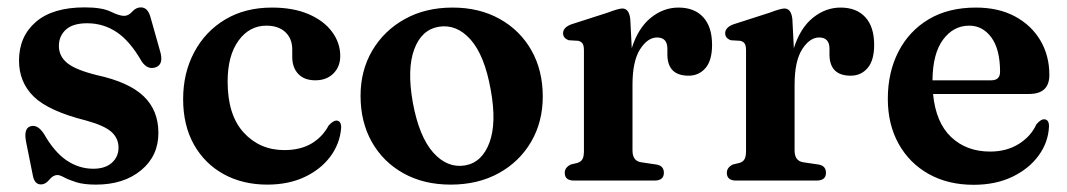

<svg xmlns="http://www.w3.org/2000/svg" viewBox="-20 -489 2889 520"><path d="M232.5 -32Q265 -32 283 -48.2Q301 -64.5 301 -89Q301 -114.5 281.8 -131.8Q262.5 -149 213.5 -162.5Q112 -188 71.8 -227Q31.5 -266 31.5 -325Q31.5 -390 77 -429.5Q122.5 -469 209.5 -469Q256 -469 279.8 -457.5Q303.5 -446 316 -446Q328 -446 338.2 -457.5Q348.5 -469 361.5 -469Q369.5 -469 376 -463.8Q382.5 -458.5 387 -444.5L413 -352.5Q424.5 -315.5 402.5 -307Q380 -298.5 363.5 -323Q332 -378 296 -402Q260 -426 216 -426Q177.5 -426 158.5 -408.8Q139.5 -391.5 139.5 -364.5Q139.5 -337 161.8 -318.5Q184 -300 242.5 -285.5Q329.5 -266.5 369.2 -228.2Q409 -190 409 -129Q409 -66.5 362 -27.8Q315 11 240 11Q207 11 186.5 4.5Q166 -2 154 -8.5Q142 -15 135.5 -15Q124 -15 113.5 -2.2Q103 10.5 91 10.5Q73.5 10.5 69 -13.5L51 -103Q43 -141 62.5 -147Q81.5 -153 99 -126.5Q127.5 -76.5 161 -54.2Q194.5 -32 232.5 -32Z M901.5 -337.5Q901.5 -308.5 883 -290Q864.5 -271.5 834 -271.5Q804 -271.5 787.8 -288.8Q771.5 -306 771.5 -335V-355Q771.5 -384.5 752.8 -402Q734 -419.5 701.5 -419.5Q655.5 -419.5 626 -379Q596.5 -338.5 596.5 -268Q596.5 -177.5 640 -130Q683.5 -82.5 750 -82.5Q793.5 -82.5 823.5 -100.2Q853.5 -118 870 -149Q882.5 -162.5 891 -162.5Q904.5 -162 904 -142.5Q900.5 -99.5 874.5 -64.8Q848.5 -30 804.8 -9.5Q761 11 704 11Q637.5 11 586 -17.2Q534.5 -45.5 505.2 -97.5Q476 -149.5 476 -220.5Q476 -291 505.8 -347.2Q535.5 -403.5 589.5 -436Q643.5 -468.5 716.5 -468.5Q774 -468.5 815.5 -450.8Q857 -433 879.2 -403Q901.5 -373 901.5 -337.5Z M1206 -468.5Q1278 -468.5 1333.2 -437.8Q1388.5 -407 1419.2 -352.8Q1450 -298.5 1450 -227.5Q1450 -159 1418.5 -105Q1387 -51 1330.8 -20Q1274.5 11 1200.5 11Q1128 11 1073 -19.5Q1018 -50 987.2 -104.2Q956.5 -158.5 956.5 -229.5Q956.5 -298 988.2 -352Q1020 -406 1076 -437.2Q1132 -468.5 1206 -468.5ZM1239.5 -41Q1285.5 -49 1305.5 -102.5Q1325.5 -156 1309 -246Q1292.5 -339 1254.5 -381.8Q1216.5 -424.5 1168 -416.5Q1121.5 -408.5 1101.8 -355.2Q1082 -302 1098 -211.5Q1115 -119 1153.2 -76Q1191.5 -33 1239.5 -41Z M1687 -437 1691 -358.5Q1708.5 -413.5 1742.8 -441Q1777 -468.5 1817.5 -468.5Q1860.5 -468.5 1884.5 -442.5Q1908.5 -416.5 1908.5 -367.5Q1908.5 -325.5 1890.8 -304.8Q1873 -284 1845 -284Q1788.5 -284 1787.5 -340V-357Q1787.5 -387.5 1759.5 -387.5Q1734 -387.5 1713.5 -355.5Q1693 -323.5 1693 -259V-81.5Q1693 -53 1716.5 -49.5L1757 -43.5Q1778 -40.5 1778 -21Q1778 0 1752.5 0H1534.5Q1509.5 0 1509.5 -21Q1509.5 -35.5 1526 -43.5L1544.5 -48Q1553.5 -51 1557.5 -58Q1561.5 -65 1561.5 -80.5V-352.5Q1561.5 -365.5 1557.8 -371Q1554 -376.5 1546 -378.5L1520.5 -380Q1505 -385.5 1505 -399Q1505 -414.5 1527 -423L1625 -454.5Q1655.5 -466 1665.5 -466Q1684 -466 1687 -437Z M2126 -437 2130 -358.5Q2147.5 -413.5 2181.8 -441Q2216 -468.5 2256.5 -468.5Q2299.5 -468.5 2323.5 -442.5Q2347.5 -416.5 2347.5 -367.5Q2347.5 -325.5 2329.8 -304.8Q2312 -284 2284 -284Q2227.5 -284 2226.5 -340V-357Q2226.5 -387.5 2198.5 -387.5Q2173 -387.5 2152.5 -355.5Q2132 -323.5 2132 -259V-81.5Q2132 -53 2155.5 -49.5L2196 -43.5Q2217 -40.5 2217 -21Q2217 0 2191.5 0H1973.5Q1948.5 0 1948.5 -21Q1948.5 -35.5 1965 -43.5L1983.5 -48Q1992.5 -51 1996.5 -58Q2000.5 -65 2000.5 -80.5V-352.5Q2000.5 -365.5 1996.8 -371Q1993 -376.5 1985 -378.5L1959.5 -380Q1944 -385.5 1944 -399Q1944 -414.5 1966 -423L2064 -454.5Q2094.5 -466 2104.5 -466Q2123 -466 2126 -437Z M2822 -286Q2822 -234.5 2767 -234.5H2507Q2514.5 -157 2556 -117.8Q2597.5 -78.5 2661.5 -78.5Q2706 -78.5 2739 -99Q2772 -119.5 2787 -152.5Q2799 -166 2807.5 -166Q2821.5 -165.5 2821 -146Q2819 -103.5 2793 -67.8Q2767 -32 2721.8 -10.2Q2676.5 11.5 2617 11.5Q2547.5 11.5 2495.2 -17.8Q2443 -47 2413.8 -99.5Q2384.5 -152 2384.5 -221.5Q2384.5 -293 2413.2 -349Q2442 -405 2495.2 -436.8Q2548.5 -468.5 2623 -468.5Q2684 -468.5 2728.5 -444.8Q2773 -421 2797.5 -379.8Q2822 -338.5 2822 -286ZM2605 -419.5Q2562 -419.5 2534 -381.5Q2506 -343.5 2505.5 -271.5H2664.5Q2688.5 -271.5 2688.5 -294.5Q2688.5 -355.5 2665 -387.5Q2641.5 -419.5 2605 -419.5Z"/></svg>

Font: Fraunces 72pt Soft SemiBold
Style: Regular
Weight: 600
Version: Version 1.000;[b76b70a41]